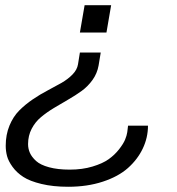

<svg xmlns="http://www.w3.org/2000/svg" viewBox="-20 -546 679 738"><path d="M287.1 -420.9 305.2 -525.9H407.2L389.2 -420.9ZM242.2 171.9Q184.1 171.9 139.4 161.1Q94.7 150.4 69.6 134Q44.4 117.7 28.3 95.5Q12.2 73.2 7.1 54Q2 34.7 2 14.2Q2 -28.3 16.4 -63.2Q30.8 -98.1 54 -121.3Q77.1 -144.5 105.5 -163.8Q133.8 -183.1 162.8 -198.2Q191.9 -213.4 216.6 -227.5Q241.2 -241.7 258.8 -259.8Q276.4 -277.8 279.8 -298.8L287.1 -344.2H367.2L358.9 -293.9Q353.5 -263.7 335.7 -238.8Q317.9 -213.9 293.9 -196.5Q270 -179.2 241.9 -163.1Q213.9 -147 186.8 -130.6Q159.7 -114.3 137.5 -95.7Q115.2 -77.1 101.6 -50.8Q87.9 -24.4 87.9 7.8Q87.9 25.9 95 41.7Q102.1 57.6 118.7 72.8Q135.3 87.9 168.5 96.9Q201.7 106 248 106Q296.4 106 335.4 94.2Q374.5 82.5 397.7 65.9Q420.9 49.3 437.5 28.1Q454.1 6.8 460.7 -9Q467.3 -24.9 469.2 -38.1Q470.7 -51.3 472.2 -63H548.8Q548.8 -17.1 528.8 24.9Q508.8 66.9 471.7 99.9Q434.6 132.8 375 152.3Q315.4 171.9 242.2 171.9Z"/></svg>

Font: Archivo Expanded Light
Style: Italic
Weight: 300
Width: 7
Italic angle: -10°
Designer: Hector Gatti
Foundry: Omnibus-Type
Version: Version 2.001